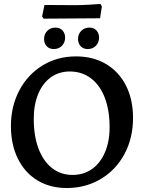

<svg xmlns="http://www.w3.org/2000/svg" viewBox="-20 -935 724 967"><path d="M35 -300Q35 -400 77.5 -480Q120 -560 194.5 -605.5Q269 -651 363 -651Q449 -651 514 -612.5Q579 -574 614.5 -504Q650 -434 650 -341Q650 -240 607 -159.5Q564 -79 487.5 -33.5Q411 12 316 12Q232 12 168.5 -26.5Q105 -65 70 -136Q35 -207 35 -300ZM532 -294Q532 -380 507.5 -443.5Q483 -507 437.5 -541Q392 -575 332 -575Q277 -575 236 -545.5Q195 -516 172.5 -462Q150 -408 150 -336Q150 -250 174 -186.5Q198 -123 242 -88.5Q286 -54 345 -54Q401 -54 443 -83.5Q485 -113 508.5 -167.5Q532 -222 532 -294ZM192 -852 204 -910 358 -909Q389 -909 431 -911.5Q473 -914 486 -915L493 -903L484 -843L342 -842L200 -841ZM202 -739Q202 -763 218 -779.5Q234 -796 259 -796Q282 -796 295 -781.5Q308 -767 308 -746Q308 -721 292 -704.5Q276 -688 251 -688Q228 -688 215 -702.5Q202 -717 202 -739ZM373 -739Q373 -763 389 -779.5Q405 -796 430 -796Q453 -796 466 -781.5Q479 -767 479 -746Q479 -721 463 -704.5Q447 -688 422 -688Q399 -688 386 -702.5Q373 -717 373 -739Z"/></svg>

Font: Alegreya SC Medium
Style: Regular
Weight: 500
Designer: Juan Pablo del Peral
Foundry: Huerta Tipografica
Version: Version 2.007; ttfautohint (v1.6)